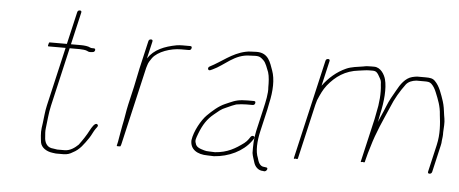

<svg xmlns="http://www.w3.org/2000/svg" viewBox="-46 -702 2023 847"><g transform="rotate(5 965.5 -278.0)"><path d="M275.8 -597C269.8 -597 266.1 -594 264.8 -588L231.7 -445H155.7C153.1 -445 151.4 -442 150.7 -436C148.6 -430 148.9 -427 151.6 -427H227.6L167.6 -167C161 -138.6 159.8 -113.1 156.3 -88L153.2 -66C150.2 -44.1 153.6 -19.5 156.2 -1C160.8 20.6 182.8 35.5 210 39L225.5 41H258.5C275.6 41 287.4 36.6 299.3 29C329.7 14 346.5 -11.9 366.4 -40.5C375.5 -53.7 382 -71.2 391.4 -84C396.5 -90.4 404 -98.2 395.9 -103.5C385 -110.6 371.5 -84.8 366.5 -76C352.9 -49.5 338.5 -28.7 322.6 -7C308.3 6.9 287.4 23 262.7 23H229.7C225.2 22.3 221 21.7 217.2 21L203.6 19C182.8 14.6 172.7 -5.1 172.2 -27C171 -42.5 169.6 -52.3 171.7 -68C176.2 -100.5 177.4 -131.5 185.6 -167L245.6 -427H290.6C300.4 -427 317.3 -425.4 323.4 -422C331 -417.2 337.8 -417.6 347.7 -419C359.8 -419 362.9 -437.3 350.7 -436H343.7C341 -436 338.1 -436.7 335.1 -438C327.3 -443 308.2 -445 294.7 -445H249.7L282.8 -588C284.1 -594 281.8 -597 275.8 -597Z M543.3 -283 524.6 -202C517.4 -170.8 513.9 -138.4 506.9 -108C503.7 -94.2 499.3 -62.1 496.8 -51C496.4 -46.3 495.5 -41 494.1 -35L490.2 -18C489.5 -15.3 491.6 -14.3 496.5 -15C503.6 -14.3 507.5 -15.3 508.2 -18L508.4 -19H506.4C508 -20.3 509.1 -22 509.5 -24L589.4 -370C590.3 -374 591.7 -378.3 593.4 -383C595.8 -393.4 605 -407 610.8 -415C633.5 -446 690.5 -465 735.4 -465H770.4C776.4 -465 780 -468 781.4 -474C782.8 -480 780.5 -483 774.5 -483H739.5C730.8 -483 722.4 -482.3 714 -481C662.1 -471.1 616.5 -453.5 589.1 -412L606.7 -488C608 -494 605.7 -497 599.7 -497C593.7 -497 590 -494 588.7 -488L560.3 -365C554.2 -338.8 549.5 -309.8 543.3 -283Z M1082.3 -257C1083.7 -263 1081.4 -266 1075.4 -266H1048.4C1041.7 -266 1033.7 -265.7 1024.2 -265C993.4 -262.8 976 -252.5 950.9 -242C921.8 -229.8 895.1 -205.4 873.5 -184C851 -161.7 821.8 -110.5 816.2 -70C814.2 -29.9 846 -9 893.1 -9C901.6 -8.3 910.8 -8 920.8 -8C986.2 -12.3 1048 -41.8 1082.5 -89L1090.1 -100C1096.6 -110.8 1082.4 -117.5 1074.7 -107L1067.2 -96C1063.1 -90 1057.4 -84 1050 -78C1013.5 -50.8 979.1 -29.9 924 -26C914.7 -26 906.1 -26.3 898.2 -27C889.6 -27 882.1 -28 875.9 -30C857.3 -35.4 839.8 -40.5 836.4 -58C831.2 -69.8 835.1 -79 843.3 -101C858.9 -141.8 876.4 -168.5 904.7 -191.5L928.7 -211C936.8 -217 945.2 -221.7 953.9 -225L980.7 -237C987.3 -239.7 993.5 -242 999.3 -244C1010.2 -246.3 1031.9 -248 1044.3 -248H1071.3C1077.3 -248 1080.9 -251 1082.3 -257ZM872.9 -385 881.8 -389C933.2 -412 972.8 -464 1042.1 -464C1049.6 -464.7 1057.4 -465 1065.4 -465C1085.4 -465 1091.2 -458.2 1100.8 -449.5C1113.6 -437.9 1119.7 -414.6 1126.9 -398C1132.7 -380 1133.8 -353.8 1133.6 -332C1136.4 -305.4 1127.8 -267.6 1119.8 -233L1097.4 -136C1088.9 -99 1089 -66.4 1089.5 -37C1091.9 -20.8 1097.7 -8.7 1101.6 6C1106.4 20.8 1120.1 38 1142.2 38L1148 39C1159.2 39 1166.9 21 1154.1 21L1147.4 20C1125.6 20 1118.9 -2.1 1114.9 -17C1102.6 -45.3 1104.8 -90.3 1115.4 -136L1137.8 -233C1139.9 -242.3 1141.8 -251.7 1143.3 -261C1156.4 -317.9 1157.7 -369.7 1144 -407C1131.6 -440.4 1122 -483 1069.5 -483C1060.8 -483 1052.4 -482.7 1044.3 -482C1036.3 -482 1028 -481 1019.6 -479C960.5 -466.1 918.3 -426.1 868.6 -401C856.7 -395.7 861 -379.7 872.9 -385Z M1886.3 -23 1914.2 -144C1915.8 -150.7 1916.6 -157 1916.6 -163L1918.8 -181C1919.5 -187 1919.7 -193.7 1919.4 -201C1920.4 -220.6 1922.7 -245.6 1919.5 -262C1915.9 -279.9 1913.9 -306.9 1909.6 -323L1905.8 -337C1895.2 -368.1 1884.9 -402.4 1862.9 -424C1852.6 -434.4 1841.2 -436 1819.7 -436H1783.7C1776.8 -435.3 1769.5 -434 1761.7 -432C1732 -424.4 1711.5 -394.8 1696.7 -367C1683.1 -342.9 1670.1 -322 1658.4 -292C1646.2 -260.6 1639.6 -250.1 1628 -221L1630.8 -233C1633.1 -243 1634.7 -251.3 1635.6 -258C1648.3 -313.1 1653.6 -373 1643.1 -412C1637.7 -432 1620.2 -463 1590.9 -463H1576.9C1565.8 -463 1553.5 -462.5 1544.2 -460C1518.5 -455.9 1490.6 -453.5 1468.4 -443.5C1427.7 -425.3 1393.7 -395.7 1366.9 -359L1392.5 -470C1393.9 -476 1391.6 -479 1385.6 -479C1379.6 -479 1375.9 -476 1374.5 -470L1273.2 -31C1272.2 -27 1275.1 -26.3 1281.7 -29C1287.1 -26.3 1290.2 -27 1291.2 -31L1347 -273C1348.9 -281 1350.8 -288 1352.9 -294C1364.4 -320.6 1373.1 -340.8 1389.6 -362C1423.6 -403.8 1464.9 -433.4 1525.6 -440C1541.5 -441.6 1554.8 -445 1572.7 -445H1586.7C1601.9 -445 1608.4 -436.1 1614.9 -424C1624.3 -407 1626.7 -406.3 1627.1 -386C1631.7 -351.2 1628.3 -304.7 1617.6 -258C1616.7 -251.3 1615.1 -243 1612.8 -233L1568.5 -41C1567.9 -38.3 1570.8 -38 1577.2 -40C1582.8 -38 1585.9 -38.3 1586.5 -41L1588.8 -51C1593.8 -72.9 1599.1 -88.7 1605.2 -109C1624.5 -176.5 1650.2 -229.7 1675.7 -289C1692.8 -331.9 1712.7 -364.2 1736.7 -397C1747 -409.9 1763.2 -416 1781.5 -418H1815.5C1832.1 -418 1840.1 -417.7 1848.7 -410C1859 -400.2 1865.6 -388.1 1871.3 -374C1883.6 -343.8 1895.9 -315 1898 -277C1902.8 -238.5 1907.5 -192.9 1896 -143L1868.3 -23C1866.9 -17 1869.2 -14 1875.2 -14C1880.5 -14 1885.1 -17.7 1886.3 -23Z"/></g></svg>

Font: HoneyBee
Style: BLnIt
Weight: 100
Foundry: Cannot Into Space Fonts
Version: Version 0.89